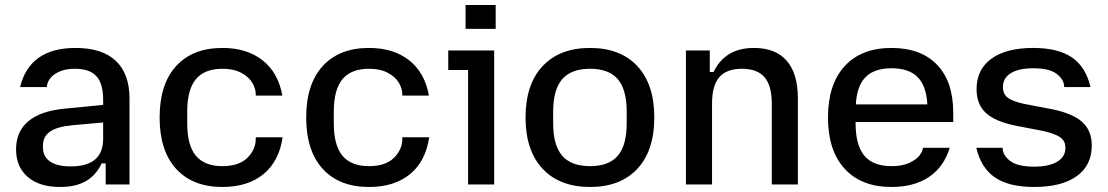

<svg xmlns="http://www.w3.org/2000/svg" viewBox="-20 -735 4415 765"><path d="M44 -140Q44 -211 93 -252Q142 -293 237 -302L391 -317V-338Q391 -402 364 -431.5Q337 -461 279 -461Q241 -461 216 -449.5Q191 -438 179 -421.5Q167 -405 167 -389V-388H60Q98 -544 281 -544Q387 -544 441.5 -492.5Q496 -441 496 -342V0H401V-84H385Q363 -37 322.5 -13.5Q282 10 219 10Q137 10 90.5 -30Q44 -70 44 -140ZM262 -72Q391 -72 391 -182V-247L268 -236Q207 -230 179 -210.5Q151 -191 151 -154V-149Q151 -111 179.5 -91.5Q208 -72 262 -72Z M616 -267Q616 -400 682 -472Q748 -544 866 -544Q964 -544 1026.5 -494.5Q1089 -445 1105 -354H999V-359Q999 -382 985 -405.5Q971 -429 941 -445Q911 -461 866 -461Q795 -461 760.5 -419.5Q726 -378 726 -291V-243Q726 -156 760.5 -114.5Q795 -73 866 -73Q932 -73 965.5 -106Q999 -139 999 -182V-188H1106Q1092 -92 1029.5 -41Q967 10 866 10Q748 10 682 -62Q616 -134 616 -267Z M1200 -267Q1200 -400 1266 -472Q1332 -544 1450 -544Q1548 -544 1610.5 -494.5Q1673 -445 1689 -354H1583V-359Q1583 -382 1569 -405.5Q1555 -429 1525 -445Q1495 -461 1450 -461Q1379 -461 1344.5 -419.5Q1310 -378 1310 -291V-243Q1310 -156 1344.5 -114.5Q1379 -73 1450 -73Q1516 -73 1549.5 -106Q1583 -139 1583 -182V-188H1690Q1676 -92 1613.5 -41Q1551 10 1450 10Q1332 10 1266 -62Q1200 -134 1200 -267Z M1845 -456H1766V-534H1949V0H1845ZM1835 -715H1955V-620H1835Z M2074 -267Q2074 -399 2142 -471.5Q2210 -544 2331 -544Q2452 -544 2519.5 -471.5Q2587 -399 2587 -267Q2587 -135 2519.5 -62.5Q2452 10 2331 10Q2210 10 2142 -62.5Q2074 -135 2074 -267ZM2331 -73Q2406 -73 2441.5 -114.5Q2477 -156 2477 -244V-290Q2477 -378 2441.5 -419.5Q2406 -461 2331 -461Q2256 -461 2220 -419.5Q2184 -378 2184 -290V-244Q2184 -156 2220 -114.5Q2256 -73 2331 -73Z M2713 -534H2808V-448H2823Q2869 -544 2984 -544Q3070 -544 3114.5 -493Q3159 -442 3159 -343V0H3055V-323Q3055 -394 3026 -427.5Q2997 -461 2936 -461Q2875 -461 2846 -427.5Q2817 -394 2817 -323V0H2713Z M3279 -267Q3279 -399 3345.5 -471.5Q3412 -544 3532 -544Q3649 -544 3713.5 -477Q3778 -410 3778 -287V-249H3389V-244Q3389 -156 3424 -114.5Q3459 -73 3532 -73Q3575 -73 3603 -86Q3631 -99 3644 -116Q3657 -133 3657 -145V-146H3764Q3741 -70 3681.5 -30Q3622 10 3532 10Q3412 10 3345.5 -62.5Q3279 -135 3279 -267ZM3675 -319Q3671 -393 3636 -428Q3601 -463 3532 -463Q3464 -463 3429 -428Q3394 -393 3390 -319Z M3870 -146H3975V-144Q3975 -117 4004.5 -94Q4034 -71 4100 -71Q4159 -71 4192 -90.5Q4225 -110 4225 -146Q4225 -173 4205 -187.5Q4185 -202 4137 -213L4023 -235Q3943 -252 3907 -286Q3871 -320 3871 -380Q3871 -458 3930 -501Q3989 -544 4097 -544Q4195 -544 4250.5 -506.5Q4306 -469 4325 -388H4220V-390Q4220 -417 4191 -440Q4162 -463 4097 -463Q4039 -463 4007.5 -443.5Q3976 -424 3976 -388Q3976 -361 3995 -346Q4014 -331 4061 -321L4176 -299Q4256 -282 4293 -248Q4330 -214 4330 -155Q4330 -76 4270 -33Q4210 10 4100 10Q4001 10 3945 -27.5Q3889 -65 3870 -146Z"/></svg>

Font: Mozilla Text BETA Medium
Style: Regular
Weight: 500
Designer: Studio DRAMA
Foundry: Studio DRAMA
Version: Version 0.100